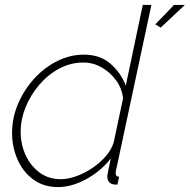

<svg xmlns="http://www.w3.org/2000/svg" viewBox="-20 -750 771 780"><path d="M216 10Q157 10 115 -21Q73 -52 51 -102.5Q29 -153 29 -210Q29 -271 53 -327.5Q77 -384 118 -429.5Q159 -475 211.5 -501.5Q264 -528 321 -528Q387 -528 429.5 -490.5Q472 -453 491 -402L560 -730H595L451 -56Q450 -53 450 -50.5Q450 -48 450 -46Q450 -32 464 -32L457 0Q452 0 448 0Q444 0 441 -1Q429 -3 422.5 -11.5Q416 -20 416 -32Q416 -35 416.5 -40Q417 -45 420.5 -60Q424 -75 430 -106Q389 -54 330 -22Q271 10 216 10ZM227 -22Q255 -22 288 -33.5Q321 -45 353 -66Q385 -87 409 -114.5Q433 -142 442 -172L480 -351Q475 -392 451 -424.5Q427 -457 392.5 -476.5Q358 -496 319 -496Q267 -496 221 -471.5Q175 -447 139.5 -405.5Q104 -364 84 -314.5Q64 -265 64 -215Q64 -163 84.5 -119Q105 -75 141.5 -48.5Q178 -22 227 -22ZM611 -651 687 -730H731L633 -638Z"/></svg>

Font: Raleway Thin ExtraLight
Style: Italic
Weight: 250
Italic angle: -12°
Version: Version 4.026